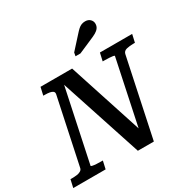

<svg xmlns="http://www.w3.org/2000/svg" viewBox="-229 -1128 1284 1310"><g transform="rotate(-30 413.0 -472.5)"><path d="M-24 0 -10 -62H1Q23 -62 41.5 -64.5Q60 -67 72 -75Q84 -83 86 -97L195 -612Q198 -627 189.5 -634.5Q181 -642 164.5 -645Q148 -648 125 -648H114L128 -710H377L574 -105L558 -92L673 -638Q674 -642 661.5 -644Q649 -646 631 -647Q613 -648 595 -648H582L596 -710H850L836 -648H825Q793 -648 769.5 -642Q746 -636 741 -615L611 0H485L264 -673H281L154 -72Q154 -69 166 -66.5Q178 -64 196.5 -63Q215 -62 232 -62H245L231 0ZM531 -894Q546 -911 558.5 -922.5Q571 -934 584.5 -939.5Q598 -945 614 -945Q639 -945 653.5 -930.5Q668 -916 668 -896Q668 -877 658 -863Q648 -849 629.5 -838.5Q611 -828 584 -817L478 -771H439L444 -798Z"/></g></svg>

Font: Roboto Serif Medium
Style: Italic
Weight: 500
Italic angle: -10°
Designer: Greg Gazdowicz
Foundry: Commercial Type
Version: Version 1.008